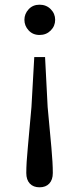

<svg xmlns="http://www.w3.org/2000/svg" viewBox="-20 -557 338 818"><path d="M92 180Q92 138 98.5 71.5Q105 5 114 -101L126 -314H172L183 -101L199 72Q205 138 205 180Q205 209 190 225Q175 241 148.5 241Q122 241 107 225Q92 209 92 180ZM215 -472.5Q215 -446 196 -427Q177 -408 148.5 -408Q120 -408 102 -427.5Q84 -447 84 -472.5Q84 -498 102 -517.5Q120 -537 148.5 -537Q177 -537 196 -518Q215 -499 215 -472.5Z"/></svg>

Font: Early Summer Mincho Screen
Style: Regular
Weight: 400
Designer: GuiWonder
Version: Version 1.002